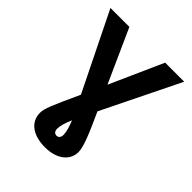

<svg xmlns="http://www.w3.org/2000/svg" viewBox="-253 -881 1250 1250"><g transform="rotate(45 372.5 -255.5)"><path d="M33 -727.3 296.5 -192.1C211.3 -6.4 191.1 39.8 191.1 79.5C191.1 165.1 263.5 215.9 372.5 215.9C480.1 215.9 549.7 161.6 549.7 83.1C549.7 35.2 514.2 -49.4 449.2 -191.4L712 -727.3H536.6L372.5 -360.4L207.4 -727.3ZM373.2 -33C391 9.9 401.3 45.5 401.3 72.8C401.3 95.5 391 109 372.5 109C354 109 343.4 95.9 343.4 73.2C343.4 46.2 354.4 10.3 373.2 -33Z"/></g></svg>

Font: Karasuma Gothic
Style: Bold
Weight: 700
Designer: Rasmus Andersson / Ryoko Nishizuka
Foundry: Genbu
Version: Version 1.00